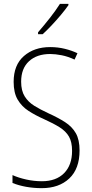

<svg xmlns="http://www.w3.org/2000/svg" viewBox="-20 -969 479 999"><path d="M394 -186Q394 -91 340.5 -40.5Q287 10 197 10Q155 10 116 3Q77 -4 45 -17V-58Q76 -44 116.5 -35Q157 -26 198 -26Q272 -26 313.5 -68Q355 -110 355 -184Q355 -230 339 -258Q323 -286 290.5 -306.5Q258 -327 209 -349Q164 -369 128.5 -392Q93 -415 72 -450.5Q51 -486 51 -543Q51 -631 104.5 -677.5Q158 -724 241 -724Q281 -724 317.5 -715Q354 -706 383 -692L368 -659Q334 -675 301 -681.5Q268 -688 241 -688Q172 -688 131 -650.5Q90 -613 90 -544Q90 -497 108.5 -467.5Q127 -438 158.5 -418.5Q190 -399 231 -380Q282 -357 318.5 -333.5Q355 -310 374.5 -276Q394 -242 394 -186ZM336 -942Q320 -919 296.5 -891Q273 -863 248 -836.5Q223 -810 202 -791H178V-801Q210 -838 239.5 -875.5Q269 -913 292 -949H336Z"/></svg>

Font: Noto Sans Lao Condensed ExtraLight
Style: Regular
Weight: 200
Width: 3
Designer: Monotype Design Team
Foundry: Monotype Imaging Inc.
Version: Version 2.003; ttfautohint (v1.8.4.7-5d5b)